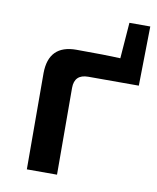

<svg xmlns="http://www.w3.org/2000/svg" viewBox="-75 -694 614 752"><g transform="rotate(10 232.0 -317.5)"><path d="M458 -399H257Q202 -399 202 -345L203 0H83L82 -383Q83 -495 193 -495Q309 -495 368 -492L379 -635H462Z"/></g></svg>

Font: Taylor Sans Upright Semi Bold
Style: Regular
Weight: 600
Italic angle: -8°
Designer: Natanael Gama
Version: Version 1.001 September 8, 2015